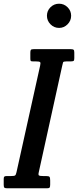

<svg xmlns="http://www.w3.org/2000/svg" viewBox="-70 -1015 420 1035"><path d="M-50 -18.5V-50.5Q-50 -60.5 -46.2 -63.2Q-42.5 -66 -33.5 -66H-10.5Q6.5 -66 11.2 -69.2Q16 -72.5 19 -87L146.5 -662Q150 -676.5 146 -680.2Q142 -684 123.5 -684H108Q97.5 -684 95.5 -687Q93.5 -690 93.5 -700.5V-730.5Q93.5 -742.5 96.5 -746.2Q99.5 -750 111.5 -750H311.5Q323 -750 326.8 -746.8Q330.5 -743.5 330.5 -731.5V-701.5Q330.5 -689.5 326.8 -686.8Q323 -684 310.5 -684H288Q272 -684 270 -679Q268 -674 265.5 -661L139 -86.5Q135.5 -72 140.2 -69Q145 -66 163 -66H178Q193 -66 196.8 -61.8Q200.5 -57.5 200.5 -42.5V-20Q200.5 -8 197.5 -4Q194.5 0 183 0H-30Q-42.5 0 -46.2 -3.2Q-50 -6.5 -50 -18.5ZM248.5 -864.5Q221.5 -864.5 202.2 -884Q183 -903.5 183 -930Q183 -957 202.2 -976Q221.5 -995 248.5 -995Q275 -995 294.2 -976Q313.5 -957 313.5 -930Q313.5 -903.5 294.2 -884Q275 -864.5 248.5 -864.5Z"/></svg>

Font: Besley* Condensed Medium
Style: Italic
Weight: 500
Width: 3
Italic angle: -13°
Designer: Owen Earl
Foundry: indestructible type*
Version: Version 3.000; ttfautohint (v1.8.3)